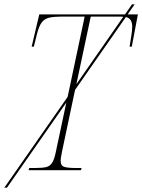

<svg xmlns="http://www.w3.org/2000/svg" viewBox="-51 -780 652 880"><path d="M80 0 83 -10H110Q142 -10 160 -14Q178 -18 188.5 -35Q199 -52 206 -89L253 -310L-19 80H-31L259 -336L337 -704H232Q196 -704 174.5 -699Q153 -694 140.5 -677.5Q128 -661 119 -626L104 -566H94L129 -714H522L554 -760H566L534 -714H581L553 -566H543Q548 -598 551.5 -620Q555 -642 555 -658Q555 -695 526 -702L293 -368L233 -84Q231 -72 229 -62Q227 -52 227 -43Q227 -20 244 -15Q261 -10 295 -10H323L320 0ZM365 -704 299 -394 514 -703Q508 -704 499 -704Z"/></svg>

Font: Noto Serif Display SemiCondensed Thin
Style: Italic
Weight: 100
Width: 4
Italic angle: -12°
Designer: Monotype Design Team
Foundry: Monotype Imaging Inc.
Version: Version 2.009